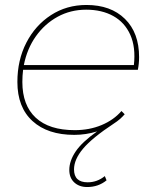

<svg xmlns="http://www.w3.org/2000/svg" viewBox="-20 -540 629 773"><path d="M331 213Q299 213 279 194.5Q259 176 259 144Q259 108 284.5 70Q310 32 371 -11Q326 3 279 3Q172 3 111 -52.5Q50 -108 50 -210Q50 -298 86 -368Q122 -438 185 -479Q248 -520 328 -520Q426 -520 483 -464Q540 -408 540 -310Q540 -284 535 -259H73Q70 -235 70 -210Q70 -116 124 -66Q178 -16 281 -16Q340 -16 389 -36.5Q438 -57 469 -93L482 -80Q464 -59 439 -43Q351 15 314.5 58.5Q278 102 278 142Q278 194 333 194Q371 194 402 169L409 186Q376 213 331 213ZM76 -278H519Q527 -350 504.5 -400Q482 -450 436 -475.5Q390 -501 327 -501Q264 -501 212 -472.5Q160 -444 124.5 -394Q89 -344 76 -278Z"/></svg>

Font: Montserrat Thin
Style: Italic
Weight: 100
Italic angle: -11.3°
Designer: Julieta Ulanovsky
Foundry: Julieta Ulanovsky
Version: Version 9.000; ttfautohint (v1.8.4.7-5d5b)